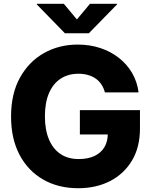

<svg xmlns="http://www.w3.org/2000/svg" viewBox="-20 -970 790 1000"><path d="M387.2 10.3Q283.2 10.3 204.3 -35.2Q125.5 -80.6 81.5 -164.3Q37.6 -248 37.6 -362.8Q37.6 -481.9 84 -565.7Q130.4 -649.4 209 -693.6Q287.6 -737.8 384.8 -737.8Q448.2 -737.8 502.7 -719.7Q557.1 -701.7 599.6 -668.2Q642.1 -634.8 668.5 -589.1Q694.8 -543.5 701.7 -488.8H526.4Q520.5 -511.2 508.5 -529.5Q496.6 -547.9 479 -560.3Q461.4 -572.8 438.7 -579.3Q416 -585.9 388.7 -585.9Q335 -585.9 295.7 -560.1Q256.3 -534.2 235.1 -484.6Q213.9 -435.1 213.9 -364.7Q213.9 -293.9 234.9 -244.1Q255.9 -194.3 294.9 -168Q334 -141.6 389.6 -141.6Q438 -141.6 472.2 -157.7Q506.3 -173.8 523.9 -203.6Q541.5 -233.4 541.5 -273.9L575.2 -269.5H396V-396.5H709V-300.3Q709 -203.6 667.7 -134.3Q626.5 -64.9 554 -27.3Q481.4 10.3 387.2 10.3ZM312.5 -950.2 380.4 -868.7 448.7 -950.2H589.8V-947.3L442.9 -796.9H317.9L171.4 -947.3V-950.2Z"/></svg>

Font: Inter 17pt ExtraBold
Style: Regular
Weight: 800
Version: Version 4.001;git-66647c0bb